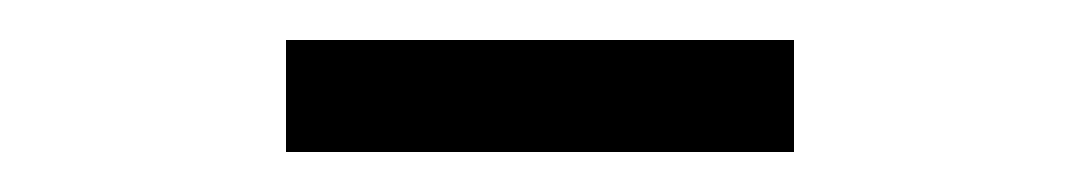

<svg xmlns="http://www.w3.org/2000/svg" viewBox="-20 -641 540 96"><path d="M123 -565V-621H377V-565Z"/></svg>

Font: Inconsolata Nerd Font Mono
Style: Regular
Weight: 400
Monospace: yes
Designer: Raph Levien, Cyreal, Brenton Simpson
Foundry: Raph Levien, Cyreal, Google
Version: Version 3.000; ttfautohint (v1.8.3);Nerd Fonts 3.0.2